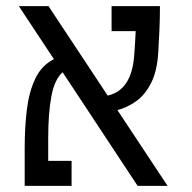

<svg xmlns="http://www.w3.org/2000/svg" viewBox="-20 -606 626 626"><path d="M428.7 0 184.1 -370.6Q157.7 -346.7 147.5 -292Q137.2 -237.3 137.2 -155.8V-81.5H213.4V0H60.5V-124.5Q60.5 -189 67.4 -247.1Q74.2 -305.2 94.7 -348.9Q115.2 -392.6 155.8 -413.1L41.5 -585.9H138.2L331.1 -294.4Q408.7 -311.5 417.5 -424.3Q418.9 -443.4 420.2 -463.6Q421.4 -483.9 422.4 -504.4H343.8V-585.9H501.5Q501.5 -547.4 499.8 -507.6Q498 -467.8 496.1 -437Q492.7 -376 473.4 -336.9Q454.1 -297.9 424.8 -276.6Q395.5 -255.4 362.8 -247.1L526.4 0Z"/></svg>

Font: Cascadia Mono SemiLight
Style: Regular
Weight: 350
Monospace: yes
Designer: Aaron Bell
Foundry: Saja Typeworks
Version: Version 2404.023; ttfautohint (v1.8.4)